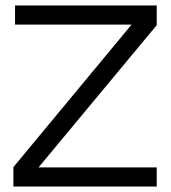

<svg xmlns="http://www.w3.org/2000/svg" viewBox="-20 -682 624 702"><path d="M29 0V-71L461 -592H35V-662H553V-590L121 -70H553V0Z"/></svg>

Font: Questrial
Style: Regular
Weight: 400
Designer: Joe Prince, Laura Meseguer
Foundry: Joe Prince, Laura Meseguer
Version: Version 2.000; ttfautohint (v1.8.3)